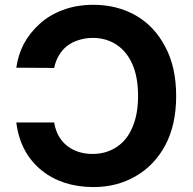

<svg xmlns="http://www.w3.org/2000/svg" viewBox="-20 -757 792 787"><path d="M46.9 -254.9Q85.9 -254.9 202.1 -254.9Q207 -224.6 219.7 -201.2Q233.4 -176.8 253.9 -160.2Q274.4 -143.6 300.8 -134.8Q328.1 -126 359.4 -126Q415 -126 458 -154.3Q500 -181.6 522.5 -234.4Q545.9 -288.1 545.9 -363.3Q545.9 -441.4 522.5 -494.1Q499 -546.9 457 -574.2Q415 -601.6 360.4 -601.6Q329.1 -601.6 302.7 -592.8Q276.4 -585 255.9 -569.3Q235.4 -553.7 221.7 -530.3Q208 -507.8 202.1 -478.5Q150.4 -478.5 46.9 -479.5Q53.7 -530.3 77.1 -576.2Q101.6 -622.1 141.6 -658.2Q181.6 -695.3 237.3 -715.8Q293 -737.3 363.3 -737.3Q460 -737.3 537.1 -693.4Q613.3 -649.4 657.2 -565.4Q702.1 -482.4 702.1 -363.3Q702.1 -245.1 657.2 -161.1Q612.3 -78.1 535.2 -34.2Q459 9.8 363.3 9.8Q299.8 9.8 245.1 -7.8Q191.4 -25.4 149.4 -59.6Q107.4 -93.8 81.1 -142.6Q54.7 -191.4 46.9 -254.9Z"/></svg>

Font: DeepSea
Style: Bold
Weight: 700
Designer: Stem
Version: Version 3.019;git-0a5106e0b